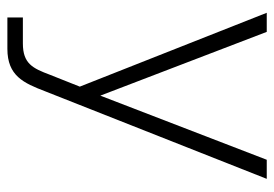

<svg xmlns="http://www.w3.org/2000/svg" viewBox="-134 -426 760 533"><g transform="rotate(90 246.5 -160.0)"><path d="M29 200H116C191 200 211 155 234 95L477 -520H424L246 -58L69 -520H16L221 -1L188 82C170 130 157 157 101 157H29Z"/></g></svg>

Font: Aspekta 200
Style: Regular
Weight: 200
Designer: Ivo Dolenc
Version: Version 2.000